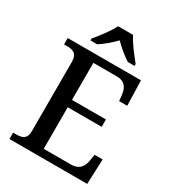

<svg xmlns="http://www.w3.org/2000/svg" viewBox="-218 -1054 1067 1176"><g transform="rotate(30 315.5 -465.5)"><path d="M163 -771H210C246 -793 288 -830 318 -861C348 -830 392 -793 427 -771H475V-784C444 -822 393 -886 372 -931H266C245 -886 194 -822 163 -784ZM35 0H585L592 -177H535L528 -133C521 -89 498 -53 442 -53H247V-347H487V-399H247V-661H415C469 -661 491 -626 496 -581L501 -537H558L553 -714H35V-669H56C97 -669 130 -660 130 -599V-110C130 -53 96 -45 56 -45H35Z"/></g></svg>

Font: Noto Serif Thai Medium
Style: Regular
Weight: 500
Designer: Monotype Design Team
Foundry: Monotype Imaging Inc.
Version: Version 1.901;PS 001.901;hotconv 1.0.88;makeotf.lib2.5.64775